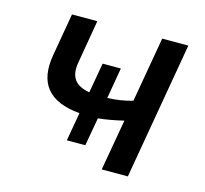

<svg xmlns="http://www.w3.org/2000/svg" viewBox="-82 -612 751 703"><g transform="rotate(15 293.5 -260.0)"><path d="M279 -70 298 -177C328 -180 360 -186 394 -194L360 0H459L549 -520H450L407 -273C377 -264 344 -259 312 -258L332 -375H263L243 -261C188 -270 166 -301 176 -356L204 -520H108L80 -358C61 -249 109 -188 228 -178L209 -70Z"/></g></svg>

Font: Fixel Display 20240404 Medium
Style: Italic
Weight: 500
Italic angle: -10°
Designer: AlfaBravo + MacPaw
Foundry: Kyrylo Tkachov, Marchela Mozhyna, Serhii Makarenko, Maria Weinstein, Zakhar Kryvoshyya
Version: Version 1.211;Glyphs 3.2 (3225)